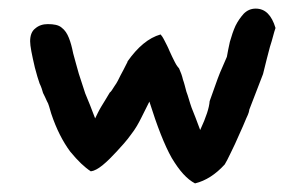

<svg xmlns="http://www.w3.org/2000/svg" viewBox="-20 -418 688 446"><path d="M620 -353C616 -342 613 -327 607 -309C602 -291 597 -270 591 -246L559 -163C559 -161 558 -155 552 -143C547 -131 542 -119 535 -104C529 -90 523 -77 516 -63C510 -50 505 -41 502 -36C481 -13 458 2 433 8C414 -2 397 -21 379 -51C362 -81 345 -125 327 -182L308 -144C302 -132 295 -119 284 -105C274 -91 263 -79 251 -66C240 -54 229 -43 218 -34C208 -26 199 -21 191 -20C177 -29 161 -44 143 -66C126 -89 111 -118 99 -154C95 -167 93 -177 89 -183C86 -190 83 -196 80 -202C78 -209 76 -216 72 -224C69 -233 65 -245 61 -261C54 -291 50 -311 50 -322C50 -336 54 -346 62 -352C70 -359 80 -362 91 -362C105 -362 116 -360 123 -354C131 -348 136 -340 140 -330C144 -320 147 -309 150 -294C154 -280 158 -264 163 -247C167 -234 172 -219 178 -201C185 -184 193 -165 201 -143C205 -151 209 -160 215 -170C221 -180 228 -191 235 -203C238 -205 241 -210 246 -218C252 -226 256 -235 260 -243C265 -252 269 -260 272 -266C276 -273 277 -276 276 -275C300 -309 325 -330 353 -338C355 -336 358 -332 362 -324C366 -316 370 -309 374 -299C378 -290 382 -282 386 -274C390 -266 394 -261 396 -259C400 -250 403 -242 405 -233C408 -225 410 -216 413 -205C417 -195 420 -182 425 -168C431 -154 437 -137 445 -116C459 -146 466 -168 467 -183C477 -210 484 -232 491 -249C499 -267 504 -279 507 -286C509 -297 511 -308 514 -321C518 -335 522 -347 527 -358C533 -370 539 -378 546 -386C554 -394 563 -398 574 -398C596 -398 611 -383 620 -353Z"/></svg>

Font: Gaegu
Style: Bold
Weight: 700
Designer: JIKJI
Foundry: JIKJI
Version: Version 1.00